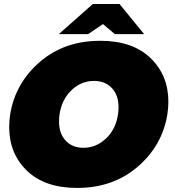

<svg xmlns="http://www.w3.org/2000/svg" viewBox="-20 -920 873 957"><path d="M509.2 -900H575.8L698.3 -750H552.5L493.3 -800L419.2 -750H273.3L442.5 -900ZM25.8 -287.5Q25.8 -318.3 30.8 -350Q55.8 -505 177.9 -610.8Q300 -716.7 480 -716.7Q640.8 -716.7 730 -630.8Q819.2 -545 819.2 -412.5Q819.2 -381.7 814.2 -350Q789.2 -195 666.7 -89.2Q544.2 16.7 364.2 16.7Q203.3 16.7 114.6 -68.8Q25.8 -154.2 25.8 -287.5ZM274.2 -314.2Q274.2 -254.2 307.5 -218.8Q340.8 -183.3 395.8 -183.3Q459.2 -183.3 507.9 -229.2Q556.7 -275 568.3 -350Q570.8 -368.3 570.8 -385.8Q570.8 -445.8 537.5 -481.3Q504.2 -516.7 448.3 -516.7Q385 -516.7 336.7 -470.8Q288.3 -425 276.7 -350Q274.2 -331.7 274.2 -314.2Z"/></svg>

Font: BoonTook
Style: Italic
Weight: 400
Italic angle: -9°
Designer: Sungsit Sawaiwan
Foundry: FontUni
Version: Version 3.0